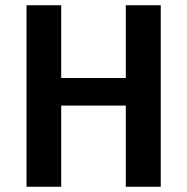

<svg xmlns="http://www.w3.org/2000/svg" viewBox="-20 -711 712 731"><path d="M592 0V-691H459V-414H213V-691H81V0H213V-309H459V0Z"/></svg>

Font: Fira Sans Medium
Style: Regular
Weight: 500
Designer: Carrois Corporate & Edenspiekermann AG
Foundry: Carrois Corporate GbR & Edenspiekermann AG
Version: Version 4.203